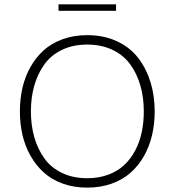

<svg xmlns="http://www.w3.org/2000/svg" viewBox="-20 -859 806 886"><path d="M250 -809.1V-838.9H515.6V-809.1ZM382.3 6.8Q320.8 6.8 269.5 -11.7Q218.3 -30.3 182.1 -63Q146 -95.7 120.8 -140.1Q95.7 -184.6 83.7 -236.3Q71.8 -288.1 71.8 -345.2Q71.8 -402.3 83.7 -454.1Q95.7 -505.9 120.8 -550.3Q146 -594.7 182.1 -627.2Q218.3 -659.7 269.5 -678.2Q320.8 -696.8 382.3 -696.8Q459.5 -696.8 520 -668.5Q580.6 -640.1 617.9 -591.3Q655.3 -542.5 674.6 -479.7Q693.8 -417 693.8 -345.2Q693.8 -288.1 681.9 -236.3Q669.9 -184.6 645 -140.1Q620.1 -95.7 583.7 -63Q547.4 -30.3 495.8 -11.7Q444.3 6.8 382.3 6.8ZM382.3 -36.6Q435.5 -36.6 479 -52.7Q522.5 -68.8 552.7 -96.9Q583 -125 603.8 -164.3Q624.5 -203.6 634 -248.8Q643.6 -293.9 643.6 -345.2Q643.6 -409.2 627.9 -463.9Q612.3 -518.6 581.3 -561.5Q550.3 -604.5 499.3 -628.9Q448.2 -653.3 382.3 -653.3Q316.9 -653.3 266.1 -628.9Q215.3 -604.5 184.6 -561.5Q153.8 -518.6 138.2 -463.9Q122.6 -409.2 122.6 -345.2Q122.6 -280.8 138.2 -226.1Q153.8 -171.4 184.6 -128.4Q215.3 -85.4 266.1 -61Q316.9 -36.6 382.3 -36.6Z"/></svg>

Font: HK Grotesk Light Legacy
Style: Regular
Weight: 300
Designer: Alfredo Marco Pradil
Foundry: Hanken Design Co.
Version: Version 2.022;PS 002.022;hotconv 1.0.88;makeotf.lib2.5.64775